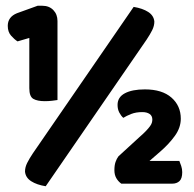

<svg xmlns="http://www.w3.org/2000/svg" viewBox="-20 -641 676 668"><path d="M180 -293Q174 -292 161.5 -290.5Q149 -289 136 -289Q110 -289 96 -297Q82 -305 82 -334V-509L41 -497Q30 -504 18.5 -517Q7 -530 7 -551Q7 -582 39 -595L111 -621H127Q151 -621 165.5 -606Q180 -591 180 -568ZM445 -617Q476 -612 495.5 -599.5Q515 -587 517 -566Q517 -551 509.5 -536Q502 -521 490 -503L139 7Q108 2 88.5 -10.5Q69 -23 67 -44Q67 -59 74.5 -74Q82 -89 94 -107ZM484 -330Q544 -330 576.5 -301.5Q609 -273 609 -228Q609 -197 588.5 -168.5Q568 -140 538 -114L500 -81H604Q607 -74 610.5 -63.5Q614 -53 614 -42Q614 -20 604.5 -11Q595 -2 579 -2H402Q391 -10 384.5 -21.5Q378 -33 378 -49Q378 -66 382 -77.5Q386 -89 392 -97L464 -163Q479 -176 488 -185.5Q497 -195 502 -202Q507 -209 508.5 -214.5Q510 -220 510 -225Q510 -238 500.5 -244.5Q491 -251 475 -251Q453 -251 436.5 -244.5Q420 -238 409 -231Q401 -238 395 -249.5Q389 -261 389 -276Q389 -303 414.5 -316.5Q440 -330 484 -330Z"/></svg>

Font: Baloo Bhai
Style: Regular
Weight: 400
Designer: Supriya Tembe, Noopur Datye and Ek Type
Foundry: Ek Type
Version: Version 1.443;PS 1.000;hotconv 16.6.51;makeotf.lib2.5.65220;